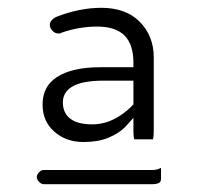

<svg xmlns="http://www.w3.org/2000/svg" viewBox="-20 -702 514 489"><path d="M91.8 -232.9H368.2Q386.2 -232.9 389.2 -241.2Q390.1 -243.2 390.1 -247.1V-274.4Q379.4 -269 368.2 -269H91.8Q87.4 -269 84.5 -267.3Q81.5 -265.6 79.6 -263.2Q73.7 -257.3 73.7 -251Q73.7 -244.6 79.6 -238.8Q85.4 -232.9 91.8 -232.9ZM214.8 -385.3Q172.9 -385.3 154.3 -403.8Q140.1 -418 140.1 -441.4Q140.1 -465.8 161.6 -480Q187 -496.6 244.1 -496.6H319.8V-436.5Q315.4 -431.6 314 -430.2Q294.4 -410.6 270 -398.4Q243.7 -385.3 214.8 -385.3ZM369.6 -347.2Q371.6 -353.5 371.6 -369.1V-555.7Q371.6 -610.8 335.4 -647Q300.3 -682.1 238.3 -682.1Q182.6 -682.1 124 -659.2Q116.7 -656.2 111.8 -650.4Q106.9 -644.5 106.9 -639.4Q106.9 -634.3 108.6 -630.6Q110.4 -627 113.8 -623.5Q120.1 -616.7 128.4 -616.7L133.8 -617.2L135.3 -618.2Q180.7 -634.3 227.5 -634.3Q274.4 -634.3 297.1 -611.6Q319.8 -588.9 319.8 -542V-530.8H236.3Q163.1 -530.8 124.5 -505.4Q88.4 -481.9 88.4 -435.5Q88.4 -393.1 118.4 -366.7Q148.4 -340.3 192.4 -340.3Q229.5 -340.3 255.9 -351.1Q285.2 -363.3 301.8 -381.8L319.8 -401.9V-369.1Q319.8 -355 321.8 -347.2Z"/></svg>

Font: YuPearl-ExtraLight
Style: ExtraLight
Weight: 200
Designer: Max Yao
Foundry: Max-Everyday
Version: Version 1.011; ttfautohint (v1.8.3)